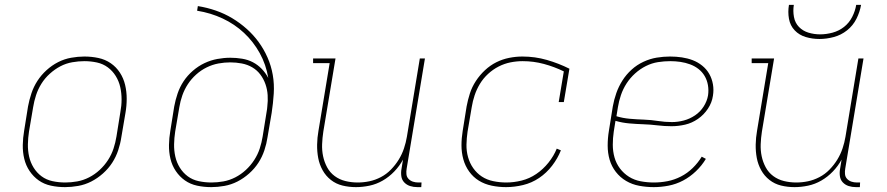

<svg xmlns="http://www.w3.org/2000/svg" viewBox="-20 -760 3640 788"><path d="M247 8Q217 8 189 2Q161 -4 139 -19.5Q117 -35 101.5 -58Q86 -81 79.5 -108.5Q73 -136 73.5 -165Q74 -194 79 -223L95 -323Q100 -350 109 -377Q118 -404 133.5 -428Q149 -452 171 -472Q193 -492 218.5 -505Q244 -518 272 -523Q300 -528 326 -528Q356 -528 384 -522Q412 -516 434.5 -500.5Q457 -485 472 -462Q487 -439 493.5 -411.5Q500 -384 500 -355Q500 -326 495 -297L478 -197Q474 -170 465 -143Q456 -116 440.5 -92Q425 -68 402.5 -48Q380 -28 354.5 -15Q329 -2 301 3Q273 8 247 8ZM248 -11Q272 -11 297 -15.5Q322 -20 345.5 -32Q369 -44 389 -62.5Q409 -81 423.5 -103.5Q438 -126 446 -150.5Q454 -175 458 -200L474 -300Q479 -326 479 -352Q479 -378 473.5 -402.5Q468 -427 455 -448Q442 -469 422.5 -483.5Q403 -498 378 -503.5Q353 -509 326 -509Q302 -509 276.5 -504.5Q251 -500 228 -488Q205 -476 184.5 -457.5Q164 -439 150 -416.5Q136 -394 128 -369.5Q120 -345 116 -320L99 -220Q95 -194 94.5 -168Q94 -142 99.5 -117.5Q105 -93 118 -72Q131 -51 150.5 -36.5Q170 -22 195.5 -16.5Q221 -11 248 -11Z M847 8Q817 8 789 2Q761 -4 739 -19.5Q717 -35 701.5 -58Q686 -81 679.5 -108.5Q673 -136 673.5 -165Q674 -194 679 -223L695 -323Q700 -350 709 -376.5Q718 -403 733.5 -426.5Q749 -450 771.5 -469.5Q794 -489 819.5 -501Q845 -513 872 -518Q899 -523 925 -523Q950 -523 974 -519Q998 -515 1018 -504.5Q1038 -494 1054 -477.5Q1070 -461 1081 -440Q1072 -495 1046 -542Q1020 -589 981.5 -625Q943 -661 894 -684Q845 -707 789 -716L792 -735Q830 -729 866 -716.5Q902 -704 933.5 -685Q965 -666 992.5 -641.5Q1020 -617 1041.5 -587.5Q1063 -558 1078 -524Q1093 -490 1099.5 -452.5Q1106 -415 1103.5 -375.5Q1101 -336 1095 -297L1078 -197Q1074 -170 1065 -143Q1056 -116 1040.5 -92Q1025 -68 1002.5 -48Q980 -28 954.5 -15Q929 -2 901 3Q873 8 847 8ZM848 -11Q872 -11 897 -15.5Q922 -20 945.5 -32Q969 -44 989 -62.5Q1009 -81 1023.5 -103.5Q1038 -126 1046 -150.5Q1054 -175 1058 -200L1076 -312L1077 -322Q1080 -346 1078.5 -369.5Q1077 -393 1069.5 -414.5Q1062 -436 1048.5 -454Q1035 -472 1015.5 -483.5Q996 -495 972.5 -499.5Q949 -504 925 -504Q901 -504 876.5 -499.5Q852 -495 828.5 -483.5Q805 -472 785 -454Q765 -436 751 -414.5Q737 -393 728.5 -369Q720 -345 716 -320L699 -220Q695 -194 694.5 -168Q694 -142 699.5 -117.5Q705 -93 718 -72Q731 -51 750.5 -36.5Q770 -22 795.5 -16.5Q821 -11 848 -11Z M1441 8Q1412 8 1385.5 1.5Q1359 -5 1338 -21.5Q1317 -38 1304 -61.5Q1291 -85 1286 -111.5Q1281 -138 1281.5 -166.5Q1282 -195 1287 -223L1333 -501H1265V-520H1357L1307 -220Q1303 -194 1302 -168.5Q1301 -143 1306 -119Q1311 -95 1322.5 -73.5Q1334 -52 1353.5 -37.5Q1373 -23 1397.5 -17Q1422 -11 1448 -11Q1472 -11 1496 -16Q1520 -21 1543 -33Q1566 -45 1584.5 -64Q1603 -83 1616.5 -105Q1630 -127 1638 -151Q1646 -175 1650 -199L1703 -520H1724L1649 -68Q1647 -57 1648 -45.5Q1649 -34 1656.5 -26Q1664 -18 1674.5 -14.5Q1685 -11 1697 -11H1710L1709 8H1693Q1677 8 1663 3.5Q1649 -1 1639 -11.5Q1629 -22 1627 -37.5Q1625 -53 1628 -68L1634 -105Q1620 -79 1598.5 -56.5Q1577 -34 1551 -19Q1525 -4 1496.5 2Q1468 8 1441 8Z M2057 8Q2027 8 1998 2Q1969 -4 1945.5 -18.5Q1922 -33 1905.5 -56Q1889 -79 1881.5 -106.5Q1874 -134 1874 -163.5Q1874 -193 1879 -223L1895 -323Q1900 -350 1908.5 -376.5Q1917 -403 1933 -427.5Q1949 -452 1970.5 -472Q1992 -492 2017 -504.5Q2042 -517 2069.5 -522.5Q2097 -528 2124 -528Q2176 -528 2224.5 -514Q2273 -500 2317 -478L2294 -341H2273L2294 -467Q2255 -486 2212.5 -497.5Q2170 -509 2125 -509Q2100 -509 2075 -504Q2050 -499 2026.5 -487Q2003 -475 1983 -456.5Q1963 -438 1949.5 -415.5Q1936 -393 1928 -369Q1920 -345 1916 -320L1899 -220Q1895 -193 1894.5 -166.5Q1894 -140 1901 -115Q1908 -90 1922.5 -69.5Q1937 -49 1957.5 -35.5Q1978 -22 2004.5 -16.5Q2031 -11 2058 -11Q2089 -11 2121 -19Q2153 -27 2181 -46Q2209 -65 2231 -92.5Q2253 -120 2265 -150L2282 -143Q2269 -110 2246 -80Q2223 -50 2192.5 -29.5Q2162 -9 2126.5 -0.5Q2091 8 2057 8Z M2663 8Q2633 8 2603.5 2.5Q2574 -3 2549.5 -17.5Q2525 -32 2507.5 -54.5Q2490 -77 2482 -104.5Q2474 -132 2474 -162.5Q2474 -193 2479 -223L2495 -323Q2500 -351 2509.5 -378Q2519 -405 2534.5 -429.5Q2550 -454 2572 -474Q2594 -494 2621 -506.5Q2648 -519 2675.5 -523.5Q2703 -528 2730 -528Q2755 -528 2778.5 -524.5Q2802 -521 2823 -513Q2844 -505 2862 -490.5Q2880 -476 2891 -456.5Q2902 -437 2906 -414Q2910 -391 2906 -367Q2902 -339 2885.5 -314Q2869 -289 2844.5 -272Q2820 -255 2792 -248.5Q2764 -242 2736 -242Q2707 -242 2678.5 -245.5Q2650 -249 2620.5 -250Q2591 -251 2562.5 -253.5Q2534 -256 2506 -264L2499 -220Q2495 -193 2495 -166Q2495 -139 2502 -114Q2509 -89 2524.5 -68.5Q2540 -48 2561.5 -34.5Q2583 -21 2609.5 -16Q2636 -11 2664 -11Q2692 -11 2720 -16.5Q2748 -22 2774.5 -35.5Q2801 -49 2823 -70.5Q2845 -92 2860 -117L2877 -108Q2861 -81 2836.5 -57.5Q2812 -34 2783.5 -19Q2755 -4 2724 2Q2693 8 2663 8ZM2738 -259Q2762 -259 2786.5 -265.5Q2811 -272 2832.5 -286.5Q2854 -301 2868 -323Q2882 -345 2886 -369Q2889 -390 2885.5 -410.5Q2882 -431 2872 -448Q2862 -465 2846.5 -477Q2831 -489 2812 -496Q2793 -503 2772.5 -506Q2752 -509 2731 -509Q2706 -509 2680.5 -505Q2655 -501 2631 -489Q2607 -477 2586.5 -458.5Q2566 -440 2551.5 -417.5Q2537 -395 2528.5 -370Q2520 -345 2516 -320L2510 -283Q2536 -275 2565 -272.5Q2594 -270 2623 -269Q2652 -268 2680.5 -263.5Q2709 -259 2738 -259Z M3241 8Q3212 8 3185.5 1.5Q3159 -5 3138 -21.5Q3117 -38 3104 -61.5Q3091 -85 3086 -111.5Q3081 -138 3081.5 -166.5Q3082 -195 3087 -223L3133 -501H3065V-520H3157L3107 -220Q3103 -194 3102 -168.5Q3101 -143 3106 -119Q3111 -95 3122.5 -73.5Q3134 -52 3153.5 -37.5Q3173 -23 3197.5 -17Q3222 -11 3248 -11Q3272 -11 3296 -16Q3320 -21 3343 -33Q3366 -45 3384.5 -64Q3403 -83 3416.5 -105Q3430 -127 3438 -151Q3446 -175 3450 -199L3503 -520H3524L3449 -68Q3447 -57 3448 -45.5Q3449 -34 3456.5 -26Q3464 -18 3474.5 -14.5Q3485 -11 3497 -11H3510L3509 8H3493Q3477 8 3463 3.5Q3449 -1 3439 -11.5Q3429 -22 3427 -37.5Q3425 -53 3428 -68L3434 -105Q3420 -79 3398.5 -56.5Q3377 -34 3351 -19Q3325 -4 3296.5 2Q3268 8 3241 8ZM3343 -600Q3314 -600 3287 -608Q3260 -616 3241.5 -635.5Q3223 -655 3218 -683Q3213 -711 3218 -740H3238Q3234 -715 3238.5 -690.5Q3243 -666 3259 -649.5Q3275 -633 3298 -626Q3321 -619 3346 -619Q3371 -619 3397 -626Q3423 -633 3444 -649.5Q3465 -666 3477.5 -690.5Q3490 -715 3494 -740H3514Q3509 -711 3495 -683Q3481 -655 3456.5 -635.5Q3432 -616 3402 -608Q3372 -600 3343 -600Z"/></svg>

Font: Iosevka Etoile Thin
Style: Italic
Weight: 100
Italic angle: -9°
Designer: Belleve Invis
Foundry: Belleve Invis
Version: Version 22.1.2; ttfautohint (v1.8.4)